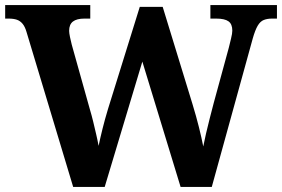

<svg xmlns="http://www.w3.org/2000/svg" viewBox="-20 -734 1108 754"><path d="M84.3 -608Q78.3 -629 68.8 -640.5Q59.3 -652 46.3 -656.5Q33.3 -661 13.3 -661H0.3V-714H334.5V-661H311.5Q281.5 -661 266.5 -649.5Q251.5 -638 251.5 -613Q251.5 -605 254.8 -588.7Q258.2 -572.5 261.8 -558.6L332.9 -304.7Q340.2 -280.5 346.2 -255.4Q352.3 -230.2 357.8 -206.3Q363.4 -182.3 367.2 -161.2Q374 -193.8 382.9 -229.3Q391.7 -264.8 404.1 -305.8L528.9 -707H618.9L735.8 -325.6Q750.4 -277.8 761.1 -235Q771.8 -192.2 778.2 -158.9Q782.6 -181.7 789.2 -210.1Q795.8 -238.5 803.7 -269.4Q811.5 -300.2 819.4 -329.9L878.4 -546.1Q882.5 -562.7 887.4 -582.8Q892.3 -602.8 892.3 -613.7Q892.3 -639.7 877.2 -650.3Q862.2 -661 829.2 -661H806.2V-714H1067.6V-661H1048.6Q1029.6 -661 1015.8 -655.5Q1002 -650 992 -633Q982 -616 972.6 -583L811.7 0H689.2L539 -492.1L391.2 0H267.3Z"/></svg>

Font: Noto Serif Lao
Style: Regular
Weight: 400
Designer: Monotype Design Team
Foundry: Monotype Imaging Inc.
Version: Version 2.003